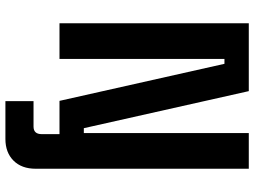

<svg xmlns="http://www.w3.org/2000/svg" viewBox="-135 -605 940 710"><g transform="rotate(90 335.0 -250.0)"><path d="M66 0V-700H317L454 -90H472V-700H604V0H353L216 -610H198V0ZM354 200V96H448Q476 96 476 66V0H604V88Q604 140 574 170Q544 200 494 200Z"/></g></svg>

Font: Space Grotesk Light
Style: Bold
Weight: 700
Version: Version 2.000